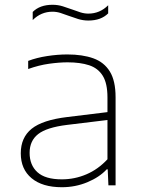

<svg xmlns="http://www.w3.org/2000/svg" viewBox="-20 -776 593 804"><path d="M239 8Q157.5 8 112.2 -29.8Q67 -67.5 67 -134Q67 -200 112.5 -236.8Q158 -273.5 262 -286L430 -306.5V-368Q430 -427 410.2 -458.8Q390.5 -490.5 353.2 -502.8Q316 -515 263 -515Q228 -515 185.2 -509Q142.5 -503 98 -487V-521Q133.5 -534.5 177.2 -541.2Q221 -548 262 -548Q325.5 -548 370.8 -531.8Q416 -515.5 440 -476.5Q464 -437.5 464 -369V0H434L431 -67H427Q396.5 -34 346 -13Q295.5 8 239 8ZM104 -136Q104 -84.5 136.8 -54.8Q169.5 -25 239 -25Q292.5 -25 341.8 -46Q391 -67 430 -109V-273.5L261 -253Q175.5 -242.5 139.8 -214.5Q104 -186.5 104 -136ZM350 -690Q327.5 -690 306.8 -696.5Q286 -703 267 -710Q250 -716.5 233.2 -721.8Q216.5 -727 200 -727Q152 -727 117 -692V-726Q147 -756 200 -756Q222.5 -756 243.2 -749.5Q264 -743 283 -736Q300.5 -729.5 317 -724.2Q333.5 -719 350 -719Q398 -719 433 -754V-720Q403 -690 350 -690Z"/></svg>

Font: Encode Sans Exp Th
Style: Regular
Weight: 100
Width: 7
Designer: Multiple Designers
Foundry: Impallari Type
Version: Version 3.002; ttfautohint (v1.8.3) -l 8 -r 50 -G 200 -x 14 